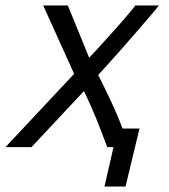

<svg xmlns="http://www.w3.org/2000/svg" viewBox="-39 -538 619 702"><path d="M343 144 376 0H353Q332 -57 313 -104Q294 -151 268 -205L76 0H-19L232 -268L119 -518H209L287 -327Q299 -339 323 -365.5Q347 -392 374.5 -422.5Q402 -453 424.5 -479.5Q447 -506 456 -518H542Q537 -511 516.5 -487Q496 -463 468.5 -431Q441 -399 411.5 -365.5Q382 -332 357.5 -305Q333 -278 320 -264Q343 -218 366 -169.5Q389 -121 409 -68H471L420 144Z"/></svg>

Font: Ubuntu Sans Mono
Style: Italic
Weight: 400
Italic angle: -13.5°
Monospace: yes
Designer: Dalton Maag Ltd
Foundry: Dalton Maag Ltd
Version: Version 1.006